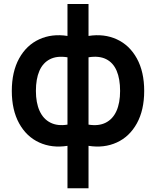

<svg xmlns="http://www.w3.org/2000/svg" viewBox="-20 -732 793 976"><path d="M40 -269.8Q40 -367.1 77.2 -434.8Q114.5 -502.4 179.2 -532.1Q244 -561.8 323 -549.3V-711.5H430V-549.3Q509 -561.8 573.8 -532.1Q638.5 -502.4 675.8 -434.8Q713 -367.1 713 -269.8Q713 -172.6 675.8 -105Q638.5 -37.4 573.8 -7.8Q509 21.8 430 9.3V225H323V9.3Q244 21.8 179.2 -7.8Q114.5 -37.4 77.2 -105Q40 -172.6 40 -269.8ZM162.5 -269.8Q162.5 -209.9 181.1 -168.6Q199.7 -127.2 235.9 -108.8Q272.1 -90.2 323 -98.5V-440.7Q270 -449.3 234 -431Q198 -412.6 180.2 -371.6Q162.5 -330.6 162.5 -269.8ZM590.5 -269.8Q590.5 -331.4 572.8 -372.6Q555 -413.8 519 -431.6Q483 -449.3 430 -440.7V-98.5Q481.3 -90.2 517.3 -108.3Q553.3 -126.4 571.9 -167.5Q590.5 -208.7 590.5 -269.8Z"/></svg>

Font: Tap Sans
Style: Regular
Weight: 400
Designer: Tap Payments
Foundry: Tap Payments
Version: Version 1.001;Glyphs 3.1.2 (3151)